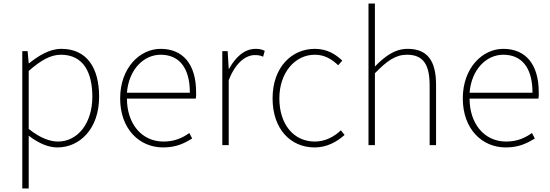

<svg xmlns="http://www.w3.org/2000/svg" viewBox="-20 -814 3084 1077"><path d="M105 243H141V-53C198 -9 252 13 302 13C427 13 536 -91 536 -271C536 -434 467 -540 324 -540C256 -540 195 -500 143 -459H141L135 -527H105ZM141 -416C209 -476 265 -507 321 -507C450 -507 498 -405 498 -271C498 -124 417 -20 305 -20C262 -20 205 -39 141 -91Z M895 13C972 13 1018 -13 1058 -37L1042 -68C1002 -39 957 -20 897 -20C773 -20 692 -122 692 -261H1078C1081 -274 1080 -286 1080 -297C1080 -454 1006 -540 881 -540C764 -540 654 -433 654 -262C654 -90 762 13 895 13ZM692 -294C703 -427 788 -507 881 -507C981 -507 1045 -439 1045 -294Z M1227 0H1263V-364C1303 -468 1363 -505 1409 -505C1430 -505 1439 -503 1456 -496L1465 -529C1446 -538 1433 -540 1414 -540C1350 -540 1300 -492 1265 -428H1263L1257 -527H1227Z M1745 13C1813 13 1869 -18 1913 -57L1892 -83C1855 -48 1806 -20 1746 -20C1626 -20 1547 -118 1547 -262C1547 -407 1635 -507 1746 -507C1802 -507 1842 -481 1877 -448L1900 -474C1865 -507 1818 -540 1746 -540C1618 -540 1509 -439 1509 -262C1509 -89 1611 13 1745 13Z M2047 0H2083V-403C2150 -472 2198 -507 2263 -507C2355 -507 2390 -451 2390 -334V0H2426V-339C2426 -476 2375 -540 2267 -540C2194 -540 2139 -498 2083 -441V-794H2047Z M2817 13C2894 13 2940 -13 2980 -37L2964 -68C2924 -39 2879 -20 2819 -20C2695 -20 2614 -122 2614 -261H3000C3003 -274 3002 -286 3002 -297C3002 -454 2928 -540 2803 -540C2686 -540 2576 -433 2576 -262C2576 -90 2684 13 2817 13ZM2614 -294C2625 -427 2710 -507 2803 -507C2903 -507 2967 -439 2967 -294Z"/></svg>

Font: SSpoqa Han Sans Neo Thin
Style: Regular
Weight: 100
Designer: [Spoqa Han Sans Neo] Dong-huui Kim  Younghwa Kang  Yujin Lee  [Noto Sans] Ryoko NISHIZUKA  (kana & ideographs); Paul D. 
Foundry: Spoqa (http://www.spoqa-han-sans.com)
Version: Version 1.000